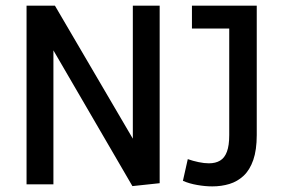

<svg xmlns="http://www.w3.org/2000/svg" viewBox="-20 -647 995 674"><path d="M444.8 6.3 167.5 -470.2V0H73.2V-627H172.9L446.3 -160.2V-627H540.5V-3.9ZM725.1 7.3Q700.2 7.3 672.4 2.4Q644.5 -2.4 622.1 -12.2L639.2 -88.4Q657.2 -82 677 -77.9Q696.8 -73.7 713.4 -73.7Q736.8 -73.7 752.7 -83.3Q768.6 -92.8 776.6 -114.5Q784.7 -136.2 784.7 -172.4V-546.9H653.8V-627H881.3V-172.9Q881.3 -120.6 869.1 -85.4Q856.9 -50.3 835.2 -30Q813.5 -9.8 785.4 -1.2Q757.3 7.3 725.1 7.3Z"/></svg>

Font: Anaheim SemiBold
Style: Regular
Weight: 600
Version: Version 2.001